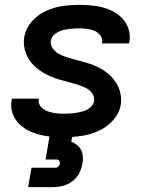

<svg xmlns="http://www.w3.org/2000/svg" viewBox="-20 -558 616 792"><path d="M244 8Q279 8 314.5 3Q350 -2 384.5 -17Q419 -32 445.5 -61Q472 -90 478 -125Q481 -145 478.5 -163Q476 -181 469 -197.5Q462 -214 451 -228Q440 -242 426.5 -253.5Q413 -265 397.5 -274Q382 -283 365 -289.5Q348 -296 330.5 -301Q313 -306 295 -310.5Q277 -315 259.5 -320.5Q242 -326 226 -334Q210 -342 198.5 -357Q187 -372 190 -391Q190 -391 190 -391Q190 -391 190 -391Q193 -408 208.5 -419Q224 -430 240.5 -434Q257 -438 273.5 -439.5Q290 -441 306 -441Q323 -441 339 -439Q355 -437 369.5 -431Q384 -425 394 -411.5Q404 -398 401 -382Q401 -380 400 -379H512Q513 -383 514 -386Q519 -417 508 -445Q497 -473 475 -491.5Q453 -510 425 -520.5Q397 -531 367 -534.5Q337 -538 306 -538Q272 -538 237.5 -533Q203 -528 169 -512.5Q135 -497 110.5 -468.5Q86 -440 80 -405Q77 -386 79.5 -367.5Q82 -349 89 -332.5Q96 -316 107 -302Q118 -288 131.5 -277Q145 -266 160.5 -257Q176 -248 193 -241Q210 -234 227.5 -229Q245 -224 262.5 -219.5Q280 -215 298 -209.5Q316 -204 332 -196.5Q348 -189 359.5 -174Q371 -159 368 -140Q365 -126 353 -115.5Q341 -105 327.5 -100.5Q314 -96 300 -93.5Q286 -91 272 -90Q258 -89 244 -89Q226 -89 209 -91Q192 -93 176 -99Q160 -105 148.5 -118Q137 -131 140 -149L141 -151H29Q28 -148 28 -144Q22 -113 34 -84.5Q46 -56 69.5 -37.5Q93 -19 121.5 -9Q150 1 181 4.5Q212 8 244 8ZM96 214H196Q217 214 238 209Q259 204 277.5 190.5Q296 177 306.5 157Q317 137 320 116Q324 97 320.5 78Q317 59 304 46Q291 33 274 27L279 0H185L168 100H215Q221 100 224.5 105.5Q228 111 227 117Q226 123 221 128.5Q216 134 210 134H110Z"/></svg>

Font: Iosevka Sparkle SmBdObl
Style: Regular
Weight: 600
Italic angle: -9°
Designer: Belleve Invis
Foundry: Belleve Invis
Version: Version 4.5.0; ttfautohint (v1.8.3)